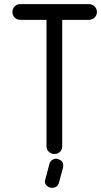

<svg xmlns="http://www.w3.org/2000/svg" viewBox="-20 -745 489 929"><path d="M281 -649V-38Q281 -21 270.5 -10.5Q260 0 243 0Q228 0 216.5 -10.5Q205 -21 205 -38V-649H78Q62 -649 51 -660Q40 -671 40 -687Q40 -703 51 -714Q62 -725 78 -725H411Q426 -725 437.5 -714Q449 -703 449 -687Q449 -671 437.5 -660Q426 -649 411 -649ZM198 128Q198 129 197.5 130Q197 131 197 132Q197 146 208 155Q219 164 232 164Q243 164 252.5 158Q262 152 265 140Q272 112 276.5 97Q281 82 283 74Q285 66 285.5 62.5Q286 59 286 56Q286 38 273.5 30.5Q261 23 252 23Q241 23 231.5 29.5Q222 36 219 49Z"/></svg>

Font: VDS Compensated
Style: Light
Weight: 300
Designer: artmaker
Foundry: artmaker
Version: Version 1.000 2012 initial release